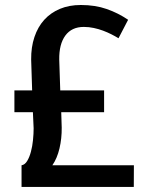

<svg xmlns="http://www.w3.org/2000/svg" viewBox="-20 -741 583 761"><path d="M392.6 -296.4H222.7L224.6 -235.4Q225.1 -192.4 215.8 -152.8Q206.5 -113.3 187.5 -85.9H510.7Q510.7 -64 510.5 -42.7Q510.3 -21.5 510.3 0H65.4V-85.9Q78.6 -87.9 87.6 -102.8Q96.7 -117.7 102.5 -139.4Q108.4 -161.1 110.8 -186Q113.3 -210.9 113.3 -232.4L110.4 -296.4H37.1V-382.8H107.4L103.5 -504.9Q103 -554.2 116.5 -594.2Q129.9 -634.3 155.3 -662.4Q180.7 -690.4 217.3 -705.8Q253.9 -721.2 300.3 -721.2Q357.4 -721.2 402.8 -705.3Q448.2 -689.5 487.8 -662.6L449.7 -589.4Q437 -597.2 421.6 -605Q406.2 -612.8 388.7 -619.4Q371.1 -626 351.8 -630.1Q332.5 -634.3 312 -634.3Q264.2 -634.3 239 -600.1Q213.9 -565.9 214.8 -504.9L218.8 -382.8H392.6Z"/></svg>

Font: Ufes Sans Medium
Style: Regular
Weight: 500
Designer: Ricardo Esteves & Filipe Motta
Foundry: ProDesignUfes - Ricardo Esteves, Filipe Motta (This is a derivative work, based on Roboto family, by Christian Robertson
Version: Version 2.0